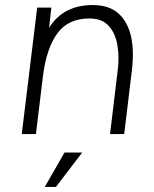

<svg xmlns="http://www.w3.org/2000/svg" viewBox="-20 -530 608 759"><path d="M66 0 127 -500H183L174 -420Q203 -466 246 -488Q289 -510 347 -510Q411 -510 448 -477Q485 -444 498 -385.5Q511 -327 501 -249L471 0H415L445 -249Q452 -301 444.5 -349Q437 -397 410.5 -427Q384 -457 333 -457Q250 -457 207 -398.5Q164 -340 150 -231L122 0ZM235 73H305L201 209H157Z"/></svg>

Font: Haskoy Light
Style: Italic
Weight: 300
Designer: Ertekin Erdin
Foundry: Ertekin Erdin
Version: Version 2.000; ttfautohint (v1.8.4.7-5d5b)